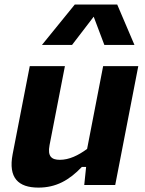

<svg xmlns="http://www.w3.org/2000/svg" viewBox="-20 -842 660 874"><path d="M115.5 -541 37.5 -140C17 -32.5 63 12 155 12C234.5 12 294.5 -21 352.5 -82H372L363.5 0H504.5L609.5 -541H449.5L376.5 -164C336 -134.5 295 -114.5 252.5 -114.5C216 -114.5 195.5 -129 205.5 -181L275.5 -541ZM171 -637.5H308L406.5 -766L455 -637.5H592L513.5 -821.5H320.5Z"/></svg>

Font: Monaspace Neon ExtraBold
Style: Italic
Weight: 800
Italic angle: -11°
Designer: Riley Cran & the Lettermatic Team
Foundry: Lettermatic
Version: Version 1.200 (Monaspace Neon)